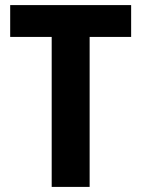

<svg xmlns="http://www.w3.org/2000/svg" viewBox="-20 -734 555 754"><path d="M332 0H183V-589H20V-714H495V-589H332Z"/></svg>

Font: Noto Sans Bengali SemiCondensed
Style: Bold
Weight: 700
Width: 4
Designer: Jelle Bosma - Monotype Design Team
Foundry: Monotype Imaging Inc.
Version: Version 2.003